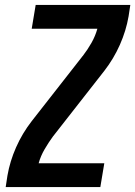

<svg xmlns="http://www.w3.org/2000/svg" viewBox="-20 -755 546 775"><path d="M3 0 10 -46Q20 -104 45 -160.5Q70 -217 108 -266L313 -528V-529H314Q334 -555 349.5 -582.5Q365 -610 373 -639H108L124 -735H506L499 -689Q489 -631 464 -574.5Q439 -518 401 -469L196 -207V-206H195Q176 -180 160 -152.5Q144 -125 136 -96H401L385 0Z"/></svg>

Font: Iosevka Term Curly Oblique
Style: Bold
Weight: 700
Italic angle: -9°
Designer: Belleve Invis
Foundry: Belleve Invis
Version: Version 32.3.0